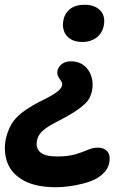

<svg xmlns="http://www.w3.org/2000/svg" viewBox="-86 -534 498 805"><path d="M149 251Q65 251 14.5 223.5Q-36 196 -54 150.5Q-72 105 -62 50Q-54 15 -39 -11.5Q-24 -38 4 -60Q32 -82 75 -105Q117 -125 137.5 -138Q158 -151 165.5 -160Q173 -169 174 -176Q176 -184 172.5 -190.5Q169 -197 164 -203.5Q159 -210 156 -218Q153 -226 155 -238Q159 -255 174 -266Q189 -277 212 -277Q244 -277 266 -259.5Q288 -242 297 -214Q306 -186 300 -154Q297 -139 290.5 -125.5Q284 -112 269.5 -98Q255 -84 229.5 -67Q204 -50 163 -29Q125 -10 106 4Q87 18 79 30.5Q71 43 69 57Q63 86 82.5 104Q102 122 153 122Q200 122 230 113Q260 104 281.5 94.5Q303 85 325 85Q350 85 364 101Q378 117 372 148Q368 171 351 189Q334 207 312 218Q289 229 261 236Q233 243 204 247Q175 251 149 251ZM261 -358Q227 -358 207.5 -371.5Q188 -385 181.5 -406Q175 -427 180 -450Q185 -478 207.5 -496Q230 -514 269 -514Q311 -514 334 -490.5Q357 -467 349 -426Q342 -393 317.5 -375.5Q293 -358 261 -358Z"/></svg>

Font: Shantell Sans Light SemiBold
Style: Italic
Weight: 600
Italic angle: -11°
Version: Version 1.011;[c5ecc13dd]